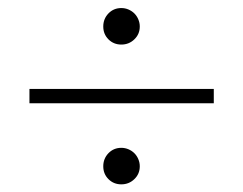

<svg xmlns="http://www.w3.org/2000/svg" viewBox="-20 -580 620 489"><path d="M55 -353.5H524.5V-317H55ZM243 -512.5Q243 -532 256.2 -545.8Q269.5 -559.5 289 -559.5Q298.5 -559.5 307.2 -555.8Q316 -552 322.2 -545.8Q328.5 -539.5 332.2 -530.8Q336 -522 336 -512.5Q336 -493 322.2 -479.8Q308.5 -466.5 289 -466.5Q269.5 -466.5 256.2 -479.8Q243 -493 243 -512.5ZM243 -156.5Q243 -176 256.2 -189.8Q269.5 -203.5 289 -203.5Q298.5 -203.5 307.2 -199.8Q316 -196 322.2 -189.8Q328.5 -183.5 332.2 -174.8Q336 -166 336 -156.5Q336 -137 322.2 -123.8Q308.5 -110.5 289 -110.5Q269.5 -110.5 256.2 -123.8Q243 -137 243 -156.5Z"/></svg>

Font: LatoLatin Light
Style: Regular
Weight: 300
Designer: Lukasz Dziedzic with Adam Twardoch and Botio Nikoltchev
Foundry: tyPoland Lukasz Dziedzic
Version: Version 2.015; 2015-08-06; http://www.latofonts.com/